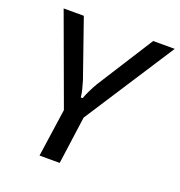

<svg xmlns="http://www.w3.org/2000/svg" viewBox="-125 -595 848 903"><g transform="rotate(20 298.5 -143.5)"><path d="M597 -488 300 -30H209L41 -488H142L242 -201Q248 -182 253 -161.5Q258 -141 260 -122H269Q276 -141 287 -163.5Q298 -186 309 -205L489 -488ZM313 -97 272 201H171L214 -97Z"/></g></svg>

Font: Exo 2 Medium
Style: Italic
Weight: 500
Italic angle: -8°
Designer: Natanael Gama
Foundry: Natanael Gama
Version: Version 2.010